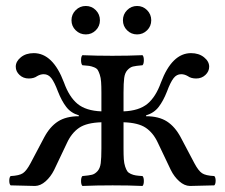

<svg xmlns="http://www.w3.org/2000/svg" viewBox="-20 -614 746 636"><path d="M315.9 -245.1V-307.1Q315.9 -328.6 314.9 -342.5Q314 -356.4 310.5 -366.7Q307.1 -377 303.7 -382.3Q300.3 -387.7 291.7 -391.1Q283.2 -394.5 275.4 -395.8Q267.6 -397 252.9 -397.9Q248.5 -402.3 248.5 -414.6Q248.5 -426.8 252.9 -431.2Q298.8 -429.2 352.1 -429.2Q404.3 -429.2 452.1 -431.2Q456.5 -426.8 456.5 -414.6Q456.5 -402.3 452.1 -397.9Q429.7 -396 420.2 -393.6Q410.6 -391.1 402.1 -381.8Q393.6 -372.6 391.4 -355.7Q389.2 -338.9 389.2 -307.1V-245.1Q440.4 -247.1 468.3 -270Q496.1 -293 513.2 -340.8Q549.8 -438 612.8 -438Q638.7 -438 655.8 -424.3Q672.9 -410.6 672.9 -393.1Q672.9 -377.4 660.4 -365.7Q647.9 -354 629.9 -354Q612.8 -354 602.1 -361.8Q591.3 -368.2 580.1 -368.2Q564.9 -368.2 554.7 -354.7Q544.4 -341.3 533.2 -311Q521 -279.8 505.6 -259.8Q490.2 -239.7 463.9 -231.9V-229Q505.9 -229 533 -211.7Q560.1 -194.3 579.1 -158.2L624 -73.2Q637.2 -48.3 649.2 -40.3Q661.1 -32.2 689.9 -30.8Q694.3 -26.4 694.3 -15.4Q694.3 -4.4 689.9 0L608.9 2Q590.8 1.5 574 -13.4Q557.1 -28.3 545.9 -50.8L502.9 -141.1Q487.8 -173.8 462.9 -190.7Q438 -207.5 389.2 -209V-122.1Q389.2 -100.6 390.1 -86.7Q391.1 -72.8 394.5 -62.5Q397.9 -52.2 401.6 -46.9Q405.3 -41.5 413.6 -37.8Q421.9 -34.2 429.7 -33Q437.5 -31.7 452.1 -30.8Q456.5 -26.4 456.5 -14.4Q456.5 -2.4 452.1 2Q408.2 0 353 0Q298.8 0 252.9 2Q248.5 -2.4 248.5 -14.4Q248.5 -26.4 252.9 -30.8Q274.9 -32.7 284.7 -35.2Q294.4 -37.6 303 -47.1Q311.5 -56.6 313.7 -73.5Q315.9 -90.3 315.9 -122.1V-209Q267.1 -207.5 242.2 -190.7Q217.3 -173.8 202.1 -141.1L159.2 -50.8Q147.9 -28.3 131.1 -13.4Q114.3 1.5 96.2 2L15.1 0Q10.7 -4.4 10.7 -15.4Q10.7 -26.4 15.1 -30.8Q43.9 -32.2 55.9 -40.3Q67.9 -48.3 81.1 -73.2L126 -158.2Q145 -194.3 172.1 -211.7Q199.2 -229 241.2 -229V-231.9Q214.8 -239.7 199.5 -259.8Q184.1 -279.8 171.9 -311Q160.6 -341.3 150.4 -354.7Q140.1 -368.2 125 -368.2Q113.8 -368.2 103 -361.8Q92.3 -354 75.2 -354Q57.1 -354 44.7 -365.7Q32.2 -377.4 32.2 -393.1Q32.2 -410.6 49.1 -424.3Q65.9 -438 91.8 -438Q155.3 -438 191.9 -340.8Q209 -293 236.8 -270Q264.6 -247.1 315.9 -245.1ZM230.7 -513.7Q216.8 -527.3 216.8 -546.9Q216.8 -566.4 230.7 -580.3Q244.6 -594.2 264.2 -594.2Q283.7 -594.2 297.4 -580.3Q311 -566.4 311 -546.9Q311 -527.3 297.4 -513.7Q283.7 -500 264.2 -500Q244.6 -500 230.7 -513.7ZM400.9 -513.7Q387.2 -527.3 387.2 -546.9Q387.2 -566.4 400.9 -580.3Q414.6 -594.2 434.1 -594.2Q453.6 -594.2 467.3 -580.3Q481 -566.4 481 -546.9Q481 -527.3 467.3 -513.7Q453.6 -500 434.1 -500Q414.6 -500 400.9 -513.7Z"/></svg>

Font: Common Serif
Style: Regular
Weight: 400
Designer: Philipp H. Poll, Khaled Hosny
Foundry: Stefan Peev, Context Ltd.
Version: Version 1.026